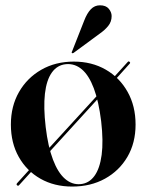

<svg xmlns="http://www.w3.org/2000/svg" viewBox="-20 -676 538 706"><path d="M43 5.5Q41 4 41 2Q41 0 42.5 -2L117 -84L133 -101.5L355 -344L365 -355L449.5 -448Q451 -450 452.8 -450.2Q454.5 -450.5 456.5 -448.5Q458.5 -447 458.5 -445.2Q458.5 -443.5 456.5 -441.5L372 -347.5L362 -337L139 -92.5L124 -76.5L50 5Q47 8.5 43 5.5ZM251.5 -449.5Q317.5 -449.5 368.8 -420Q420 -390.5 449.2 -338.2Q478.5 -286 478.5 -218Q478.5 -150.5 448.5 -99.2Q418.5 -48 366 -19Q313.5 10 245.5 10Q179.5 10 128.8 -18.8Q78 -47.5 49 -99Q20 -150.5 20 -218Q20 -285.5 49.8 -337.5Q79.5 -389.5 131.8 -419.5Q184 -449.5 251.5 -449.5ZM276.5 1Q307.5 -2 327.2 -29Q347 -56 353.8 -106.5Q360.5 -157 352 -230Q343 -303.5 325 -351.2Q307 -399 281 -421Q255 -443 222.5 -440Q190.5 -437 170.8 -409.5Q151 -382 145.2 -331.5Q139.5 -281 148 -209Q156.5 -137 174.8 -89Q193 -41 219 -18.5Q245 4 276.5 1ZM289.5 -600Q300 -627.5 314 -642Q328 -656.5 347.5 -656.5Q369.5 -656.5 380 -643.8Q390.5 -631 390.5 -617Q390.5 -596 377.8 -580.5Q365 -565 347 -552.5L250.5 -481.5Q249 -480.5 247.2 -480.2Q245.5 -480 244.5 -481.5Q243 -482.5 243.5 -484Q244 -485.5 245 -487Z"/></svg>

Font: Fraunces 120pt SemiBold
Style: Regular
Weight: 600
Version: Version 1.000;[b76b70a41]